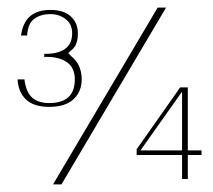

<svg xmlns="http://www.w3.org/2000/svg" viewBox="-20 -462 558 503"><path d="M472 -56V7H457V-56H338V-71L452 -233H472V-68H508V-56ZM141 21H119L393 -442H415ZM96 -312V-321H101Q132 -321 150.5 -334Q169 -347 169 -375Q169 -399 152 -412Q135 -425 112 -425Q86 -425 69.5 -412.5Q53 -400 51 -369H35Q40 -404 59.5 -420Q79 -436 112 -436Q147 -436 165.5 -419Q184 -402 184 -375Q184 -362 182 -355Q180 -348 178 -343Q174 -337 171 -334Q169 -332 166.5 -330Q164 -328 159 -323Q165 -316 168 -313.5Q171 -311 173 -309Q194 -288 194 -254Q194 -222 172.5 -202Q151 -182 109 -182Q69 -182 48.5 -201Q28 -220 26 -254H44Q48 -221 64 -206.5Q80 -192 109 -192Q176 -192 176 -254Q176 -284 156 -298.5Q136 -313 102 -313Q98 -313 96 -312ZM457 -222 348 -68H457Z"/></svg>

Font: Chathura Light
Style: Regular
Weight: 300
Designer: Appaji Ambarisha Darbha
Foundry: Aditya Fonts
Version: Version 1.001 2016